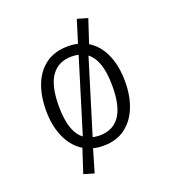

<svg xmlns="http://www.w3.org/2000/svg" viewBox="-141 -757 882 989"><g transform="rotate(-20 300.0 -262.0)"><path d="M301.5 -534.5Q370 -534.5 418 -501Q466 -467.5 491.5 -406.5Q517 -345.5 517 -262.5Q517 -184.5 492.5 -123Q468 -61.5 419.8 -25.8Q371.5 10 300 10Q231.5 10 183 -24.2Q134.5 -58.5 108.8 -119.8Q83 -181 83 -261.5Q83 -342 107.5 -403.5Q132 -465 180.8 -499.8Q229.5 -534.5 301.5 -534.5ZM393.5 -651.5 450.5 -635 406 -500.5 394 -481.5 261 -48.5 246 -3 207.5 128.5 151 111.5 197.5 -30 213 -64 345.5 -495.5 354 -524.5ZM301.5 -478.5Q228.5 -478.5 190.5 -425.2Q152.5 -372 152.5 -261.5Q152.5 -184.5 170 -137Q187.5 -89.5 220.5 -68Q253.5 -46.5 300 -46.5Q373 -46.5 410.2 -100Q447.5 -153.5 447.5 -262.5Q447.5 -340.5 430 -388Q412.5 -435.5 380 -457Q347.5 -478.5 301.5 -478.5Z"/></g></svg>

Font: Fira Code Light Light
Style: Regular
Weight: 300
Monospace: yes
Version: Version 5.002